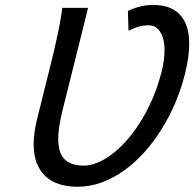

<svg xmlns="http://www.w3.org/2000/svg" viewBox="-20 -730 772 763"><path d="M488.3 -686.5Q515.6 -699.2 539.3 -704.8Q563 -710.4 589.4 -710.4Q622.1 -710.4 648.4 -701.4Q674.8 -692.4 693.4 -673.6Q711.9 -654.8 721.9 -625.5Q731.9 -596.2 731.9 -555.7Q731.9 -530.3 727.8 -500.5Q723.6 -470.7 714.8 -435.5Q700.7 -378.9 677.5 -323.7Q654.3 -268.6 623.5 -218.8Q592.8 -168.9 555.2 -126.7Q517.6 -84.5 474.6 -53.5Q431.6 -22.5 384.3 -5.1Q336.9 12.2 287.1 12.2Q249.5 12.2 217.5 2.4Q185.5 -7.3 162.6 -27.8Q139.6 -48.3 126.7 -80.3Q113.8 -112.3 113.8 -156.7Q113.8 -201.7 127.4 -256.8L181.6 -474.6Q189.5 -506.3 196.8 -537.6Q204.1 -568.8 210.2 -597.9Q216.3 -627 220.7 -652.6Q225.1 -678.2 227.5 -698.7H330.1L228 -289.6Q211.4 -223.1 211.4 -178.2Q211.4 -121.6 237.1 -96.7Q262.7 -71.8 313 -71.8Q338.9 -71.8 367.9 -83.7Q397 -95.7 426.5 -118.4Q456.1 -141.1 484.9 -173.8Q513.7 -206.5 539.3 -247.8Q564.9 -289.1 586.2 -338.1Q607.4 -387.2 621.6 -442.9Q628.4 -468.3 631.1 -490Q633.8 -511.7 633.8 -530.3Q633.8 -555.2 628.9 -573.7Q624 -592.3 615.7 -604.7Q607.4 -617.2 596.2 -623.3Q585 -629.4 571.8 -629.4Q551.3 -629.4 532.5 -624.5Q513.7 -619.6 490.7 -607.9Z"/></svg>

Font: Andika New Basic
Style: Italic
Weight: 400
Italic angle: -14°
Designer: Victor Gaultney, Annie Olsen, Julie Remington, Don Collingsworth, Eric Hays
Foundry: SIL International
Version: Version 5.500